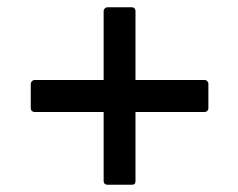

<svg xmlns="http://www.w3.org/2000/svg" viewBox="-20 -588 658 530"><path d="M64.9 -356.9Q64.9 -360.4 68.1 -363.8Q71.3 -367.2 75.2 -367.2H266.1V-558.1Q266.1 -561.5 269.3 -564.7Q272.5 -567.9 275.9 -567.9H344.2Q348.6 -567.9 351.3 -564.9Q354 -562 354 -558.1V-367.2H544.9Q549.3 -367.2 552.2 -364Q555.2 -360.8 555.2 -356.9V-289.1Q555.2 -284.7 552.2 -281.7Q549.3 -278.8 544.9 -278.8H354V-87.9Q354 -78.1 344.2 -78.1H275.9Q272 -78.1 269 -80.8Q266.1 -83.5 266.1 -87.9V-278.8H75.2Q71.3 -278.8 68.1 -281.7Q64.9 -284.7 64.9 -289.1Z"/></svg>

Font: Fragment Mono SemBd
Style: Regular
Weight: 600
Designer: Wei Huang based on Nimbus Sans by URW Studio, based on Helvetica by Max Miedinger.
Foundry: Wei Huang
Version: Version 1.011